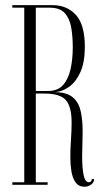

<svg xmlns="http://www.w3.org/2000/svg" viewBox="-20 -720 404 748"><path d="M309.5 7.5Q286.5 7.5 274.5 -9.5Q262.5 -26.5 258.2 -52.5Q254 -78.5 254 -106Q254 -140.5 256.5 -176.2Q259 -212 259 -242.5Q259 -304.5 236.5 -330Q214 -355.5 153 -355.5H119.5V-10H165.5V0H28V-10H74.5V-690H28V-700H184Q241 -700 275.8 -661.8Q310.5 -623.5 310.5 -537.5Q310.5 -478 293.5 -439.8Q276.5 -401.5 249.8 -382.2Q223 -363 194 -361Q240.5 -360.5 263.5 -341Q286.5 -321.5 294.2 -287.5Q302 -253.5 302 -208.5Q302 -184 301 -158.2Q300 -132.5 300 -108Q300 -89 301.8 -66Q303.5 -43 309 -26.5Q314.5 -10 326 -10Q336.5 -10 338 -22.5H347Q346 -8.5 334.5 -0.5Q323 7.5 309.5 7.5ZM119.5 -365.5H167.5Q205 -365.5 225.8 -389Q246.5 -412.5 255 -451.2Q263.5 -490 263.5 -535.5Q263.5 -577.5 257.5 -612.5Q251.5 -647.5 232.5 -668.8Q213.5 -690 174 -690H119.5Z"/></svg>

Font: Imbue 100pt ExtraLight
Style: Regular
Weight: 200
Designer: Tyler Finck
Foundry: Etcetera Type Company
Version: Version 1.102; ttfautohint (v1.8.3)